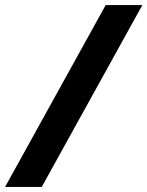

<svg xmlns="http://www.w3.org/2000/svg" viewBox="-64 -734 579 754"><path d="M100 0 495 -714H351L-44 0Z"/></svg>

Font: BC Sans
Style: Bold Italic
Weight: 700
Italic angle: -12°
Designer: Monotype Design Team
Province of B.C.
Foundry: Monotype Imaging Inc.
Version: Version 2.000;GOOG;noto-source:20170915:90ef993387c0